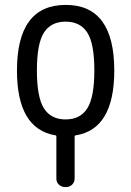

<svg xmlns="http://www.w3.org/2000/svg" viewBox="-20 -550 540 790"><path d="M339.4 -415.5Q310.5 -460.9 250 -460.9Q189.5 -460.9 160.6 -415.5Q131.8 -370.1 131.8 -260.3Q131.8 -150.4 160.6 -104.5Q189.5 -58.6 250 -58.6Q310.5 -58.6 339.4 -104.5Q368.2 -150.4 368.2 -260.3Q368.2 -370.1 339.4 -415.5ZM208 6.8Q49.8 -19.5 49.8 -259.8Q49.8 -529.3 250 -529.8Q450.2 -530.3 450.2 -259.8Q450.2 -18.6 292 6.8Q287.1 6.8 287.1 11.7V184.6Q287.1 199.2 276.9 209.5Q266.6 219.7 252 219.7H248Q233.4 219.7 222.7 210Q211.9 200.2 211.9 184.6V11.7Q211.9 6.8 208 6.8Z"/></svg>

Font: Rounded-L Mgen+ 2m regular
Style: Regular
Weight: 400
Designer: [Source Han Sans]
Ryoko NISHIZUKA  (kana & ideographs); Paul D. Hunt (Latin, Greek & Cyrillic); Wenlong ZHANG  (bopomofo
Version: Version 1.059.20150602